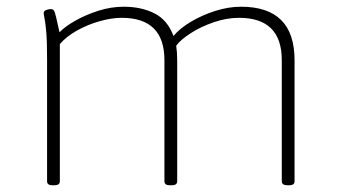

<svg xmlns="http://www.w3.org/2000/svg" viewBox="-20 -549 1001 571"><path d="M136 2Q120 2 120 -10V-373Q120 -427 117.5 -454.5Q115 -482 112.5 -494Q110 -506 110 -511Q110 -516 117 -519Q124 -522 131 -522Q137 -522 140 -518Q143 -514 146.5 -499.5Q150 -485 157 -453Q173 -470 204 -487.5Q235 -505 272.5 -517Q310 -529 348 -529Q400 -529 439 -509.5Q478 -490 496 -442Q515 -465 548 -484.5Q581 -504 620 -516.5Q659 -529 697 -529Q856 -529 856 -370V-10Q856 2 840 2H835Q818 2 818 -10V-370Q818 -496 691 -496Q654 -496 616 -483Q578 -470 547.5 -450.5Q517 -431 504 -413Q507 -393 507 -370V-10Q507 2 491 2H485Q469 2 469 -10V-370Q469 -496 342 -496Q312 -496 276.5 -486Q241 -476 209.5 -458.5Q178 -441 158 -418V-10Q158 2 142 2Z"/></svg>

Font: Asap Semi Expanded Thin
Style: Regular
Weight: 100
Width: 6
Designer: Pablo Cosgaya
Foundry: Omnibus-Type
Version: Version 3.001; ttfautohint (v1.8.4.7-5d5b)